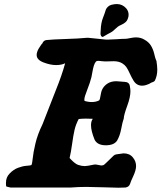

<svg xmlns="http://www.w3.org/2000/svg" viewBox="-20 -918 780 928"><path d="M500 -752.9 476.6 -739.3Q465.8 -741.2 465.8 -756.8Q465.8 -759.8 466.3 -764.6Q466.8 -769.5 466.8 -772.5Q467.8 -807.6 478.5 -834Q481.4 -839.8 485.4 -852.5Q489.3 -865.2 491.7 -871.6Q494.1 -877.9 501 -884.8Q507.8 -891.6 517.6 -894.5Q525.4 -896.5 532.2 -897.5Q539.1 -898.4 544.9 -898.4Q571.3 -898.4 589.8 -877.9Q601.6 -864.3 601.6 -846.7Q601.6 -837.9 598.6 -830.1Q594.7 -817.4 585.9 -810.1Q577.1 -802.7 565.9 -797.9Q554.7 -793 549.8 -789.1Q542 -783.2 535.2 -776.4Q528.3 -769.5 522 -765.1Q515.6 -760.7 500 -752.9ZM251 -603.5Q223.6 -603.5 190.4 -616.2Q157.2 -628.9 157.2 -652.3Q157.2 -660.2 160.2 -668.5Q163.1 -676.8 167 -683.1Q170.9 -689.5 174.8 -695.3Q178.7 -701.2 181.6 -705.1L184.6 -708Q190.4 -723.6 206.1 -724.6Q233.4 -727.5 297.4 -729.5Q361.3 -731.4 400.4 -735.4H406.2Q485.4 -726.6 492.2 -726.6H502.9Q518.6 -726.6 544.9 -728.5Q571.3 -730.5 587.9 -730.5Q592.8 -730.5 609.4 -733.9Q626 -737.3 636.7 -737.3Q660.2 -737.3 677.7 -726.6Q699.2 -714.8 710 -696.8Q720.7 -678.7 725.6 -657.2Q730.5 -635.7 733.4 -629.9Q734.4 -628.9 736.3 -623Q740.2 -597.7 740.2 -581.1Q740.2 -551.8 728.5 -528.3Q725.6 -523.4 717.8 -521Q710 -518.6 706.1 -515.6Q705.1 -514.6 700.2 -512.2Q695.3 -509.8 685.5 -506.8Q675.8 -503.9 667 -503.9Q640.6 -503.9 626 -527.3Q616.2 -543 606.9 -563.5Q597.7 -584 590.3 -594.2Q583 -604.5 570.3 -612.3Q553.7 -622.1 529.3 -622.1Q524.4 -622.1 511.7 -621.6Q499 -621.1 490.2 -621.1H486.3Q478.5 -621.1 468.8 -622.6Q459 -624 456.1 -624Q448.2 -624 444.3 -621.1Q437.5 -613.3 433.6 -600.6Q429.7 -587.9 426.3 -568.4Q422.9 -548.8 421.9 -544.9Q415 -517.6 401.4 -483.4Q387.7 -449.2 387.7 -437.5Q387.7 -432.6 388.7 -429.7H390.6Q392.6 -428.7 396 -428.2Q399.4 -427.7 403.3 -426.8Q407.2 -425.8 412.6 -425.3Q418 -424.8 423.8 -424.8Q443.4 -424.8 459 -432.6Q462.9 -434.6 467.8 -465.3Q472.7 -496.1 499 -513.7Q516.6 -525.4 542 -525.4Q550.8 -525.4 563 -523.9Q575.2 -522.5 579.1 -522.5H581.1Q604.5 -521.5 607.4 -502.9Q610.4 -488.3 610.4 -476.6Q610.4 -448.2 594.7 -405.8Q579.1 -363.3 578.1 -345.7Q578.1 -342.8 576.2 -338.9Q572.3 -329.1 565.9 -295.4Q559.6 -261.7 545.9 -238.3Q531.2 -215.8 491.2 -215.8Q451.2 -215.8 437.5 -242.2Q419.9 -285.2 419.9 -312.5Q419.9 -333 428.7 -343.8Q425.8 -343.8 414.1 -344.2Q402.3 -344.7 395.5 -344.7Q377.9 -344.7 360.4 -342.8Q346.7 -317.4 340.3 -290Q334 -262.7 328.6 -222.7Q323.2 -182.6 316.4 -154.3Q317.4 -153.3 324.7 -145.5Q332 -137.7 340.8 -130.9Q349.6 -124 357.4 -121.1Q375 -115.2 389.6 -115.2Q400.4 -115.2 432.6 -122.1Q433.6 -122.1 435.5 -122.6Q437.5 -123 439.5 -123Q445.3 -123 456.1 -120.6Q466.8 -118.2 468.8 -118.2Q473.6 -118.2 477.5 -119.1Q481.4 -120.1 486.3 -124.5Q491.2 -128.9 495.1 -132.8Q499 -136.7 509.3 -146.5Q519.5 -156.2 528.3 -165Q534.2 -170.9 542 -171.9Q576.2 -176.8 577.1 -176.8Q606.4 -176.8 622.1 -157.2Q637.7 -138.7 637.7 -115.2Q637.7 -95.7 624 -66.4Q610.4 -37.1 609.4 -31.2Q604.5 -14.6 586.9 -11.7Q577.1 -10.7 552.7 -10.7Q534.2 -10.7 481.4 -12.7Q428.7 -14.6 397.5 -14.6Q359.4 -14.6 323.2 -11.7H30.3Q24.4 -13.7 18.1 -14.6Q11.7 -15.6 10.7 -16.6Q9.8 -17.6 9.3 -20.5Q8.8 -23.4 8.8 -31.2V-34.2Q8.8 -61.5 26.4 -79.1Q44.9 -98.6 66.9 -106.9Q88.9 -115.2 108.4 -116.7Q127.9 -118.2 131.8 -120.1Q135.7 -127 138.2 -152.8Q140.6 -178.7 150.9 -223.1Q161.1 -267.6 185.5 -317.4L250 -482.4Q279.3 -554.7 294.9 -612.3Q277.3 -603.5 251 -603.5Z"/></svg>

Font: Essays1743
Style: BoldItalic
Weight: 700
Italic angle: -10°
Designer: Based on the typeface in a 1743 English translation of the essays of Montaigne.  PostScript/TrueType font designed by Jo
Version: Version 002.100